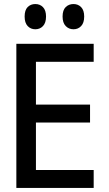

<svg xmlns="http://www.w3.org/2000/svg" viewBox="-20 -931 540 951"><path d="M61 0V-714H444V-625H158V-413H426V-324H158V-89H444V0ZM344 -786Q321 -786 305.5 -802Q290 -818 290 -849Q290 -881 305.5 -896Q321 -911 344 -911Q367 -911 382 -895.5Q397 -880 397 -849Q397 -818 382 -802Q367 -786 344 -786ZM155 -786Q132 -786 117 -802Q102 -818 102 -849Q102 -881 117 -896Q132 -911 155 -911Q178 -911 193 -895.5Q208 -880 208 -849Q208 -818 193 -802Q178 -786 155 -786Z"/></svg>

Font: Noto Sans Mono ExtraCondensed Medium
Style: Regular
Weight: 500
Width: 2
Designer: Monotype Design Team
Foundry: Monotype Imaging Inc.
Version: Version 2.014